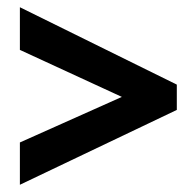

<svg xmlns="http://www.w3.org/2000/svg" viewBox="-20 -625 543 531"><path d="M35 -231 317 -357 35 -487V-605L469 -391V-321L35 -114Z"/></svg>

Font: Noto Sans Thai Cond
Style: Bold
Weight: 700
Width: 3
Designer: Monotype Design Team
Foundry: Monotype Imaging Inc.
Version: Version 2.002; ttfautohint (v1.8.4.7-5d5b)